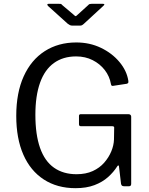

<svg xmlns="http://www.w3.org/2000/svg" viewBox="-20 -974 779 1004"><path d="M375 10Q279 10 209 -35.5Q139 -81 102 -165.5Q65 -250 65 -368Q65 -489 104 -575Q143 -661 214 -706.5Q285 -752 379 -752Q449 -752 507.5 -724Q566 -696 604.5 -650Q643 -604 651 -552Q652 -544 650.5 -541Q649 -538 643 -536L571 -525Q566 -524 563.5 -526.5Q561 -529 560 -535Q553 -575 528 -607.5Q503 -640 464.5 -659.5Q426 -679 378 -679Q310 -679 262 -644.5Q214 -610 189.5 -541.5Q165 -473 165 -374Q165 -270 189.5 -200.5Q214 -131 262.5 -97Q311 -63 380 -63Q429 -63 465 -79.5Q501 -96 525 -123.5Q549 -151 562 -182.5Q575 -214 576 -244L577 -304Q579 -314 567 -314H404Q398 -314 395.5 -316.5Q393 -319 393 -325V-368Q393 -377 403 -377H651Q658 -377 662 -373.5Q666 -370 666 -364V-13Q666 -6 663 -3Q660 0 654 0H631Q624 0 619.5 -2Q615 -4 613 -12L602 -105Q601 -109 598.5 -109Q596 -109 593 -104Q574 -74 545 -48Q516 -22 474 -6Q432 10 375 10ZM441 -947Q445 -952 449.5 -953Q454 -954 459 -954H518Q533 -954 519 -942L418 -849Q414 -846 410 -843Q406 -840 398 -840H359Q350 -840 345 -843Q340 -846 334 -850L232 -942Q227 -947 227.5 -950.5Q228 -954 234 -954H288Q295 -954 298 -953.5Q301 -953 306 -947L364 -898Q373 -889 376 -889.5Q379 -890 387 -898Z"/></svg>

Font: Libre Franklin Thin
Style: Regular
Weight: 400
Version: Version 3.000